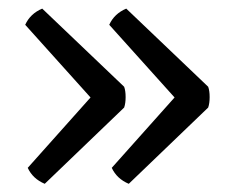

<svg xmlns="http://www.w3.org/2000/svg" viewBox="-20 -482 560 457"><path d="M195.5 -250 40 -423Q52 -449.5 80.5 -461.5L275.5 -275.5Q279 -266 279 -251Q279 -236 275.5 -226L86.5 -44.5Q58 -56.5 46 -82.5ZM395.5 -250 240 -423Q252 -449.5 280.5 -461.5L475.5 -275.5Q479 -266 479 -251Q479 -236 475.5 -226L286.5 -44.5Q258 -56.5 246 -82.5Z"/></svg>

Font: Signika Negative SC Light
Style: Regular
Weight: 300
Designer: Anna Giedryś
Foundry: Anna Giedryś
Version: Version 2.000; ttfautohint (v1.8.3) -l 8 -r 50 -G 200 -x 9 -